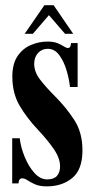

<svg xmlns="http://www.w3.org/2000/svg" viewBox="-20 -684 352 716"><path d="M155 11Q128 11 111 3.5Q94 -4 83 -11.5Q72 -19 62.5 -19Q50 -19 49 0H25.5V-168.5H53.5Q57.5 -134.5 72 -99Q86.5 -63.5 108.2 -39.2Q130 -15 155.5 -15Q181 -15 192.5 -28.2Q204 -41.5 204 -63.5Q204 -94.5 180 -129Q156 -163.5 123 -198.5Q79.5 -244.5 52.8 -290.5Q26 -336.5 26 -398.5Q26 -446 45.5 -474.8Q65 -503.5 95.2 -516.2Q125.5 -529 157 -529Q180 -529 194.5 -523Q209 -517 218 -511Q227 -505 233.5 -505Q244 -505 245 -523.5H269.5V-359.5H241Q238 -389 228 -422.2Q218 -455.5 200.8 -478.8Q183.5 -502 158 -502Q136.5 -502 122 -486.5Q107.5 -471 107.5 -446Q107.5 -415.5 130 -386.5Q152.5 -357.5 186.5 -323.5Q226 -284 256.8 -237Q287.5 -190 287.5 -123Q287.5 -51.5 249.5 -20.2Q211.5 11 155 11ZM72 -558 145.5 -664.5H180L253 -558H222.5L162.5 -627.5L102.5 -558Z"/></svg>

Font: Imbue 50pt ExtraBold
Style: Regular
Weight: 800
Designer: Tyler Finck
Foundry: Etcetera Type Company
Version: Version 1.102; ttfautohint (v1.8.3)